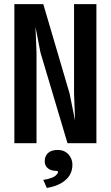

<svg xmlns="http://www.w3.org/2000/svg" viewBox="-20 -714 540 936"><path d="M309 -16 177 -459 153 -583 158 -457V-16H50V-694H191L319 -259L346 -126L341 -257V-694H450V-16ZM198 72Q198 47 214 32Q230 17 262 17Q294 17 313.5 38.5Q333 60 333 88Q333 136 298 165Q263 194 208 202L191 163Q214 160 234 152Q254 144 262 129Q264 125 262 122Q260 119 255 119Q229 119 213.5 106.5Q198 94 198 72Z"/></svg>

Font: D2Coding ligature
Style: Bold
Weight: 700
Monospace: yes
Designer: Yong-Rak Park; Jeong-Hwan Yoon; Sang-Min Lee;
Foundry: NHN Corporation
Version: Version 1.3.2; Build 20180524